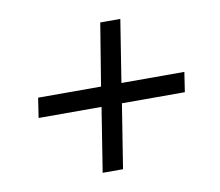

<svg xmlns="http://www.w3.org/2000/svg" viewBox="-61 -600 722 631"><g transform="rotate(-10 300.0 -284.0)"><path d="M233 -40 267 -254H57L67 -320H277L311 -528H378L345 -320H555L545 -254H335L301 -40Z"/></g></svg>

Font: Nunito Sans 7pt
Style: Italic
Weight: 400
Italic angle: -9°
Designer: Vernon Adams
Foundry: Vernon Adams
Version: Version 3.101;gftools[0.9.27]